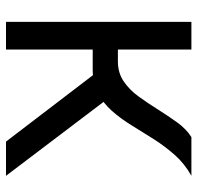

<svg xmlns="http://www.w3.org/2000/svg" viewBox="-29 -629 658 640"><g transform="rotate(90 300.0 -309.0)"><path d="M75 -289V-373H185Q223 -373 251.5 -392.5Q280 -412 302 -442.5Q324 -473 345 -506.5Q366 -540 388 -570.5Q410 -601 437 -618H566Q525 -595 496 -562Q467 -529 443.5 -492Q420 -455 398 -419Q376 -383 350 -353.5Q324 -324 290.5 -306.5Q257 -289 211 -289ZM53 0V-618H145V0ZM452 0 193 -339 291 -363 566 0Z"/></g></svg>

Font: Victor Mono SemiBold
Style: Regular
Weight: 600
Monospace: yes
Designer: Rune Bjørnerås
Version: Version 1.561;gftools[0.9.30]